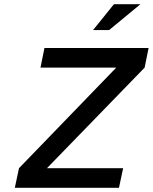

<svg xmlns="http://www.w3.org/2000/svg" viewBox="-20 -900 732 920"><path d="M692 -670H193L174 -576H537L71 -94L51 0H550L570 -94H205L673 -576ZM426 -756H503L653 -880H526Z"/></svg>

Font: LT Wave Mono Medium
Style: Italic
Weight: 500
Designer: Daniel Lyons
Version: Version 2.5 (Glyphs App)